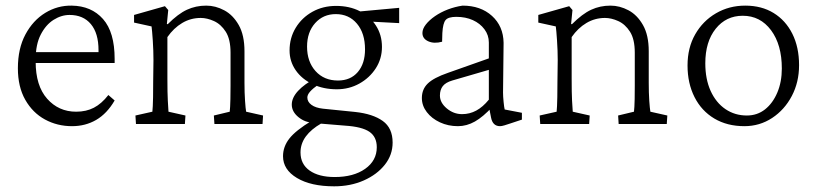

<svg xmlns="http://www.w3.org/2000/svg" viewBox="-20 -443 2918 686"><path d="M237.3 7.8Q184.6 7.8 140.6 -16.1Q96.7 -40 70.3 -86.4Q43.9 -132.8 43.9 -199.2Q43.9 -269.5 70.8 -319.8Q97.7 -370.1 141.6 -397Q185.5 -423.8 236.3 -422.9Q306.6 -421.9 348.1 -375Q389.6 -328.1 389.6 -232.4V-217.8H82V-256.8H340.8L332 -249V-263.7Q332 -324.2 304.7 -356.9Q277.3 -389.6 228.5 -389.6Q199.2 -389.6 171.4 -372.1Q143.6 -354.5 125.5 -319.3Q107.4 -284.2 107.4 -230.5V-222.7Q107.4 -136.7 148.4 -90.3Q189.5 -43.9 252 -43.9Q288.1 -43.9 315.4 -58.1Q342.8 -72.3 367.2 -103.5L389.6 -84Q362.3 -37.1 323.7 -14.6Q285.2 7.8 237.3 7.8Z M465.8 0 463.9 -30.3 524.4 -43.9Q525.4 -52.7 525.9 -64Q526.4 -75.2 526.9 -95.7Q527.3 -116.2 527.3 -151.4L528.3 -228.5Q528.3 -261.7 525.9 -298.3Q523.4 -335 521.5 -348.6L459 -362.3V-389.6L569.3 -420.9L581.1 -407.2L576.2 -357.4L579.1 -356.4Q616.2 -393.6 647.9 -408.2Q679.7 -422.9 716.8 -422.9Q750 -422.9 781.2 -406.2Q812.5 -389.6 833 -353.5Q853.5 -317.4 853.5 -259.8V-147.5Q853.5 -111.3 855.5 -83Q857.4 -54.7 859.4 -43.9L919.9 -30.3L918 0H746.1L744.1 -30.3L800.8 -43.9Q801.8 -51.8 802.2 -61.5Q802.7 -71.3 803.2 -88.9Q803.7 -106.4 803.7 -137.7V-254.9Q803.7 -302.7 786.6 -329.6Q769.5 -356.4 744.6 -367.7Q719.7 -378.9 697.3 -378.9Q661.1 -378.9 630.9 -360.8Q600.6 -342.8 578.1 -310.5V-161.1Q578.1 -110.4 579.6 -83.5Q581.1 -56.6 582 -43.9L642.6 -30.3L640.6 0Z M1173.8 222.7Q1090.8 222.7 1041 192.9Q991.2 163.1 991.2 115.2Q991.2 81.1 1013.7 52.2Q1036.1 23.4 1093.8 -11.7L1127.9 -2Q1091.8 18.6 1072.8 44.4Q1053.7 70.3 1053.7 101.6Q1053.7 143.6 1086.4 166.5Q1119.1 189.5 1175.8 189.5Q1243.2 189.5 1284.7 160.2Q1326.2 130.9 1326.2 83Q1326.2 45.9 1299.8 27.8Q1273.4 9.8 1212.9 5.9L1117.2 -2L1099.6 -4.9Q1070.3 -4.9 1046.4 -24.4Q1022.5 -43.9 1022.5 -69.3Q1022.5 -93.8 1044.9 -118.2Q1067.4 -142.6 1108.4 -164.1L1120.1 -142.6Q1097.7 -127 1087.9 -115.7Q1078.1 -104.5 1078.1 -94.7Q1078.1 -79.1 1092.8 -68.4Q1107.4 -57.6 1133.8 -54.7L1249 -43Q1312.5 -36.1 1347.7 -10.7Q1382.8 14.6 1382.8 66.4Q1382.8 110.4 1355 145.5Q1327.1 180.7 1279.8 201.7Q1232.4 222.7 1173.8 222.7ZM1183.6 -124Q1135.7 -124 1097.2 -142.1Q1058.6 -160.2 1036.6 -191.9Q1014.6 -223.6 1014.6 -262.7Q1014.6 -307.6 1036.6 -343.8Q1058.6 -379.9 1096.2 -400.9Q1133.8 -421.9 1180.7 -421.9Q1228.5 -421.9 1265.1 -403.3Q1301.8 -384.8 1323.2 -351.6Q1344.7 -318.4 1344.7 -275.4Q1344.7 -233.4 1322.8 -199.2Q1300.8 -165 1264.2 -144.5Q1227.5 -124 1183.6 -124ZM1187.5 -155.3Q1232.4 -155.3 1258.3 -185.5Q1284.2 -215.8 1284.2 -266.6Q1284.2 -324.2 1255.4 -358.4Q1226.6 -392.6 1179.7 -392.6Q1134.8 -392.6 1106 -360.4Q1077.1 -328.1 1077.1 -276.4Q1077.1 -222.7 1107.4 -189Q1137.7 -155.3 1187.5 -155.3ZM1406.2 -360.4 1296.9 -366.2 1257.8 -401.4 1406.2 -415Z M1616.2 7.8Q1581.1 7.8 1551.8 -5.9Q1522.5 -19.5 1504.9 -42.5Q1487.3 -65.4 1487.3 -92.8Q1487.3 -124 1508.3 -144.5Q1529.3 -165 1580.1 -182.6L1726.6 -234.4V-291Q1726.6 -317.4 1710.9 -338.4Q1695.3 -359.4 1669.4 -371.1Q1643.6 -382.8 1610.4 -382.8Q1582 -382.8 1572.3 -371.6Q1562.5 -360.4 1560.5 -325.2L1559.6 -293.9Q1531.2 -286.1 1510.3 -295.4Q1489.3 -304.7 1489.3 -325.2Q1489.3 -339.8 1501.5 -355.5Q1513.7 -371.1 1534.2 -385.3Q1554.7 -399.4 1580.1 -409.2Q1605.5 -418.9 1632.8 -422.9Q1697.3 -422.9 1737.8 -386.2Q1778.3 -349.6 1779.3 -290L1777.3 -112.3Q1777.3 -98.6 1779.3 -79.1Q1781.2 -59.6 1783.2 -51.8L1844.7 -40V-15.6L1803.7 -2Q1792 2 1782.2 4.9Q1772.5 7.8 1766.6 7.8Q1740.2 7.8 1734.4 -23.4L1727.5 -58.6L1739.3 -61.5Q1706.1 -25.4 1676.8 -8.8Q1647.5 7.8 1616.2 7.8ZM1630.9 -35.2Q1658.2 -35.2 1681.6 -47.9Q1705.1 -60.5 1726.6 -86.9V-193.4L1595.7 -155.3Q1572.3 -148.4 1562 -135.3Q1551.8 -122.1 1551.8 -101.6Q1551.8 -76.2 1576.2 -55.7Q1600.6 -35.2 1630.9 -35.2Z M1910.2 0 1908.2 -30.3 1968.8 -43.9Q1969.7 -52.7 1970.2 -64Q1970.7 -75.2 1971.2 -95.7Q1971.7 -116.2 1971.7 -151.4L1972.7 -228.5Q1972.7 -261.7 1970.2 -298.3Q1967.8 -335 1965.8 -348.6L1903.3 -362.3V-389.6L2013.7 -420.9L2025.4 -407.2L2020.5 -357.4L2023.4 -356.4Q2060.5 -393.6 2092.3 -408.2Q2124 -422.9 2161.1 -422.9Q2194.3 -422.9 2225.6 -406.2Q2256.8 -389.6 2277.3 -353.5Q2297.9 -317.4 2297.9 -259.8V-147.5Q2297.9 -111.3 2299.8 -83Q2301.8 -54.7 2303.7 -43.9L2364.3 -30.3L2362.3 0H2190.4L2188.5 -30.3L2245.1 -43.9Q2246.1 -51.8 2246.6 -61.5Q2247.1 -71.3 2247.6 -88.9Q2248 -106.4 2248 -137.7V-254.9Q2248 -302.7 2231 -329.6Q2213.9 -356.4 2189 -367.7Q2164.1 -378.9 2141.6 -378.9Q2105.5 -378.9 2075.2 -360.8Q2044.9 -342.8 2022.5 -310.5V-161.1Q2022.5 -110.4 2023.9 -83.5Q2025.4 -56.6 2026.4 -43.9L2086.9 -30.3L2085 0Z M2639.6 7.8Q2578.1 7.8 2532.2 -19.5Q2486.3 -46.9 2461.4 -96.2Q2436.5 -145.5 2436.5 -209Q2436.5 -272.5 2463.9 -320.3Q2491.2 -368.2 2538.1 -395.5Q2585 -422.9 2642.6 -422.9Q2701.2 -422.9 2744.1 -396.5Q2787.1 -370.1 2811 -322.3Q2835 -274.4 2835 -210Q2835 -149.4 2809.1 -100.1Q2783.2 -50.8 2738.8 -21.5Q2694.3 7.8 2639.6 7.8ZM2648.4 -30.3Q2685.5 -30.3 2713.4 -52.2Q2741.2 -74.2 2757.3 -112.3Q2773.4 -150.4 2773.4 -198.2Q2773.4 -283.2 2734.9 -335Q2696.3 -386.7 2633.8 -386.7Q2574.2 -386.7 2537.1 -340.3Q2500 -293.9 2500 -216.8Q2500 -160.2 2519 -118.2Q2538.1 -76.2 2571.8 -53.2Q2605.5 -30.3 2648.4 -30.3Z"/></svg>

Font: Crimson Pro ExtraLight
Style: Regular
Weight: 250
Designer: Jacques Le Bailly
Foundry: Baron von Fonthausen
Version: Version 1.003